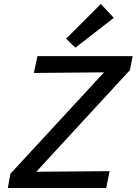

<svg xmlns="http://www.w3.org/2000/svg" viewBox="-20 -938 682 958"><path d="M548 -849 356 -700 310 -745 483 -918ZM642 -658 628 -588 161 -81 527 -84 510 0H19L32 -71L499 -577L149 -574L167 -658Z"/></svg>

Font: EauTestInfant Semibold
Style: Italic
Weight: 600
Italic angle: -12°
Designer: Christian Thalmann (Catharsis Fonts)
Version: Version 0.001;PS 000.001;hotconv 1.0.88;makeotf.lib2.5.64775